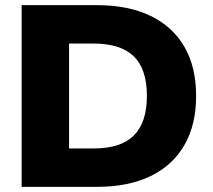

<svg xmlns="http://www.w3.org/2000/svg" viewBox="-20 -725 826 745"><path d="M64 0V-705H356Q478 -705 564 -663.5Q650 -622 695.5 -543.5Q741 -465 741 -353Q741 -241 695.5 -162Q650 -83 564 -41.5Q478 0 356 0ZM248 -149H344Q449 -149 499.5 -199.5Q550 -250 550 -353Q550 -457 499 -506.5Q448 -556 344 -556H248Z"/></svg>

Font: Nunito Sans 12pt ExtraLight 12pt Black
Style: Regular
Weight: 900
Version: Version 3.101;gftools[0.9.27]